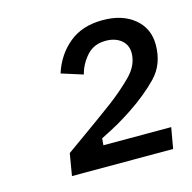

<svg xmlns="http://www.w3.org/2000/svg" viewBox="-70 -893 546 547"><g transform="rotate(-15 203.0 -619.5)"><path d="M78.3 -416.7 89.2 -481.7Q122.5 -505.8 144.6 -521.2Q166.7 -536.7 187.1 -551.7Q207.5 -566.7 235 -586.7Q271.7 -614.2 302.5 -645Q333.3 -675.8 333.3 -711.7Q333.3 -735.8 315.8 -750Q298.3 -764.2 270.8 -764.2Q235 -764.2 214.2 -740.4Q193.3 -716.7 185.8 -687.5L122.5 -707.5Q139.2 -759.2 177.9 -791.2Q216.7 -823.3 277.5 -823.3Q335 -823.3 370.4 -794.2Q405.8 -765 405.8 -716.7Q405.8 -659.2 370.4 -622.5Q335 -585.8 283.3 -551.7Q259.2 -535.8 240 -525Q220.8 -514.2 189.2 -498.3L187.5 -478.3H387.5L376.7 -416.7Z"/></g></svg>

Font: Familjen Grotesk GF
Style: Italic
Weight: 400
Designer: Anders Wikstroem, Jonas Baeckman, Matilda Gysing, Kristian Moeller
Foundry: Familjen STHML AB
Version: Version 2.000; Beta; Release 4; Build 6